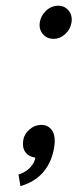

<svg xmlns="http://www.w3.org/2000/svg" viewBox="-20 -532 266 658"><path d="M163.7 -398.9Q185.9 -398.9 203.7 -415.4Q221.6 -432 225.1 -455.4Q228.7 -479.3 215.1 -495.9Q201.4 -512.4 179.3 -512.4Q156.1 -512.4 138.1 -495.5Q120 -478.6 116.4 -455.4Q112.9 -432 126.7 -415.4Q140.6 -398.9 163.7 -398.9ZM50 105.9Q101.3 91 130.1 55.7Q158.9 20.4 166 -29.9Q171.3 -66.9 158.2 -85.4Q145.1 -103.9 122 -103.9Q98.4 -103.9 80.2 -87.6Q62 -71.4 59.4 -48.9Q55.9 -24.6 67.9 -9.4Q80 5.9 101.1 8Q98.4 25.7 83.6 41.9Q68.7 58 43.4 66.3Z"/></svg>

Font: Secuela ExtLt
Style: Italic
Weight: 200
Italic angle: -8°
Designer: Fernando Haro
Foundry: deFharo
Version: Version 1.704